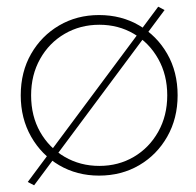

<svg xmlns="http://www.w3.org/2000/svg" viewBox="-20 -515 586 574"><path d="M42 -230Q42 -161 73 -106.5Q104 -52 157 -21Q210 10 276 10Q343 10 396 -21Q449 -52 480 -106.5Q511 -161 511 -230Q511 -300 480 -354Q449 -408 396 -439Q343 -470 276 -470Q210 -470 157 -439Q104 -408 73 -354Q42 -300 42 -230ZM73 -230Q73 -291 100 -339Q127 -387 173.5 -414Q220 -441 277 -441Q334 -441 380 -414Q426 -387 453 -339Q480 -291 480 -230Q480 -169 453 -121Q426 -73 380 -46Q334 -19 277 -19Q220 -19 173.5 -46Q127 -73 100 -120.5Q73 -168 73 -230ZM453 -495 63 29 82 39 472 -485Z"/></svg>

Font: Jost ExtraLight
Style: Regular
Weight: 250
Version: Version 3.710